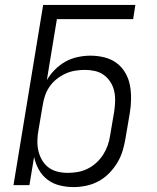

<svg xmlns="http://www.w3.org/2000/svg" viewBox="-20 -755 640 783"><path d="M280 8Q251 8 223 1Q195 -6 173.5 -22.5Q152 -39 138.5 -63Q125 -87 119 -115L100 0H35L156 -735H532L523 -677H212L171 -428Q184 -451 204 -471Q224 -491 247.5 -504Q271 -517 297.5 -522.5Q324 -528 349 -528Q378 -528 406 -521Q434 -514 455.5 -498Q477 -482 491 -458Q505 -434 510 -406.5Q515 -379 514.5 -350Q514 -321 509 -292L492 -192Q488 -167 480.5 -141.5Q473 -116 459 -92.5Q445 -69 425.5 -49Q406 -29 382 -16Q358 -3 331.5 2.5Q305 8 280 8ZM256 -50Q276 -50 296.5 -53.5Q317 -57 336.5 -66.5Q356 -76 372.5 -91Q389 -106 400.5 -124Q412 -142 419 -161.5Q426 -181 429 -202L446 -302Q449 -323 449.5 -344Q450 -365 445.5 -384.5Q441 -404 430 -421Q419 -438 403 -449.5Q387 -461 367 -465.5Q347 -470 326 -470Q306 -470 285.5 -466.5Q265 -463 246.5 -454.5Q228 -446 211 -432.5Q194 -419 182 -401.5Q170 -384 163.5 -364.5Q157 -345 154 -325L137 -225Q133 -204 132.5 -182Q132 -160 136.5 -140Q141 -120 151.5 -102Q162 -84 178 -72Q194 -60 214.5 -55Q235 -50 256 -50Z"/></svg>

Font: Iosevka Light Extended
Style: Italic
Weight: 300
Width: 7
Italic angle: -9°
Monospace: yes
Designer: Belleve Invis
Foundry: Belleve Invis
Version: Version 32.5.0; ttfautohint (v1.8.4)